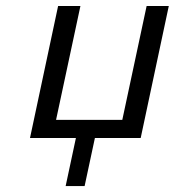

<svg xmlns="http://www.w3.org/2000/svg" viewBox="-20 -465 589 647"><path d="M81.1 0 175.8 -444.8H251L168.9 -61H392.1L474.1 -444.8H548.8L454.1 0H299.8L265.1 162.1H201.2L235.8 0Z"/></svg>

Font: CMU Sans Serif
Style: Oblique
Weight: 500
Italic angle: -12°
Version: Version 0.7.0